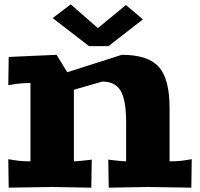

<svg xmlns="http://www.w3.org/2000/svg" viewBox="-20 -862 920 883"><path d="M389.2 -649.9 222.2 -778.8 305.2 -841.8 430.2 -732.9 559.1 -838.9 637.2 -772.9 479 -649.9ZM240.2 -609.9 289.1 -529.8 540 -609.9Q660.6 -609.9 710.2 -554.7Q759.8 -499.5 759.8 -365.2V-120.1Q806.6 -120.1 837.9 -126L861.8 -129.9L859.9 1L660.2 -2L480 1L478 -127.9L502 -125Q544.9 -120.1 560.1 -120.1V-297.9Q560.1 -401.4 535.2 -444.1Q510.3 -486.8 450.2 -486.8L319.8 -449.2V-120.1Q335 -120.1 377.9 -125L401.9 -127.9L399.9 1L220.2 -2L20 1L18.1 -129.9L42 -126Q73.2 -120.1 120.1 -120.1V-480Q73.2 -480 42 -474.1L18.1 -470.2L20 -600.1Z"/></svg>

Font: Zantroke
Style: Regular
Weight: 500
Foundry: gluk
Version: Version 0.36